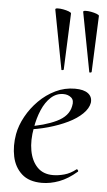

<svg xmlns="http://www.w3.org/2000/svg" viewBox="-53 -768 454 816"><g transform="rotate(5 173.5 -360.5)"><path d="M157 12Q102 12 71 -16Q40 -44 30.5 -89Q21 -134 30 -185Q37 -223 58 -261Q79 -299 110 -330Q141 -361 180 -380Q219 -399 263 -399Q301 -399 319.5 -384.5Q338 -370 335 -345Q331 -321 307.5 -298Q284 -275 247 -257Q210 -239 164 -226Q118 -213 70 -208L72 -221Q147 -232 198 -256.5Q249 -281 257 -324Q263 -349 249.5 -360.5Q236 -372 216 -372Q186 -372 163 -351Q140 -330 125 -295Q110 -260 103 -218Q93 -164 101 -120.5Q109 -77 134 -51Q159 -25 201 -25Q224 -25 249.5 -32Q275 -39 299 -58Q301 -60 304.5 -56Q308 -52 306 -49Q268 -16 230.5 -2Q193 12 157 12ZM198 -475 150 -727Q149 -732 159.5 -732.5Q170 -733 183.5 -730.5Q197 -728 207.5 -724Q218 -720 218 -716L208 -476Q208 -474 203 -473Q198 -472 198 -475ZM317 -475 269 -727Q268 -732 278.5 -732.5Q289 -733 302.5 -730.5Q316 -728 326.5 -724Q337 -720 337 -716L327 -476Q327 -474 322 -473Q317 -472 317 -475Z"/></g></svg>

Font: Cormorant Garamond Light Medium
Style: Italic
Weight: 500
Italic angle: -10°
Version: Version 4.001